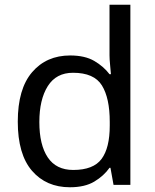

<svg xmlns="http://www.w3.org/2000/svg" viewBox="-20 -780 655 810"><path d="M275 10Q175 10 115 -59.5Q55 -129 55 -267Q55 -405 115.5 -475.5Q176 -546 276 -546Q338 -546 377.5 -523Q417 -500 442 -467H448Q447 -480 444.5 -505.5Q442 -531 442 -546V-760H530V0H459L446 -72H442Q418 -38 378 -14Q338 10 275 10ZM289 -63Q374 -63 408.5 -109.5Q443 -156 443 -250V-266Q443 -366 410 -419.5Q377 -473 288 -473Q217 -473 181.5 -416.5Q146 -360 146 -265Q146 -169 181.5 -116Q217 -63 289 -63Z"/></svg>

Font: Noto Sans Rejang
Style: Regular
Weight: 400
Designer: Monotype Design Team
Foundry: Monotype Imaging Inc.
Version: Version 2.001; ttfautohint (v1.8.4.7-5d5b)